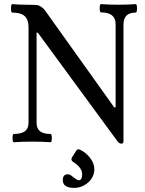

<svg xmlns="http://www.w3.org/2000/svg" viewBox="-20 -686 703 930"><path d="M548.8 -2 163.1 -527.8H157.2V-91.8Q157.2 -63.5 173.8 -50.3Q190.4 -37.1 225.1 -37.1Q231 -37.1 231 -17.1Q231 2.9 225.1 2.9Q180.7 0 136.2 0Q89.8 0 46.9 2.9Q41 2.9 40.8 -17.1Q40.5 -37.1 46.9 -37.1Q83 -37.1 100.6 -50.3Q118.2 -63.5 118.2 -91.8V-554.2Q118.2 -590.8 99.6 -607.9Q81.1 -625 39.1 -625Q33.2 -625 33.2 -645.5Q33.2 -666 39.1 -666Q73.2 -663.1 106 -663.1Q154.8 -663.1 166 -660.2Q186.5 -650.9 196.8 -637.2L533.2 -166H540V-568.8Q540 -626 469.2 -626Q462.9 -626 462.9 -646Q462.9 -666 469.2 -666Q510.7 -663.1 553.2 -663.1Q596.7 -663.1 637.2 -666Q643.6 -666 643.6 -645.5Q643.6 -625 637.2 -625Q578.1 -625 578.1 -567.9V-2Q578.1 9.8 567.9 9.8Q557.6 9.8 548.8 -2ZM338.9 224.1Q284.2 224.1 284.2 186Q284.2 158.2 309.1 158.2Q319.8 158.2 335.9 172.9Q354 187 360.8 187Q377.9 187 377.9 158.2Q377.9 125.5 334 98.1Q321.8 89.8 328.1 77.1L348.1 45.9Q354.5 32.7 367.2 39.1Q394.5 51.3 415.8 78.1Q437 105 437 132.8Q437 171.4 407 197.8Q377 224.1 338.9 224.1Z"/></svg>

Font: Junicode SmCond Medium
Style: Regular
Weight: 500
Width: 4
Designer: Peter S. Baker
Version: Version 2.206